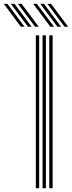

<svg xmlns="http://www.w3.org/2000/svg" viewBox="-128 -985 377 1005"><path d="M130 0V-800H147.5V0ZM59.5 0V-800H77V0ZM94.8 0V-800H112.2V0ZM55.5 -845 -34.2 -965H-15L74.8 -845ZM-18.8 -845 -108.2 -965H-89.2L0.5 -845ZM18.5 -845 -71.2 -965H-52L37.5 -845ZM209.8 -845 120 -965H139.2L228.8 -845ZM135.5 -845 45.8 -965H65L154.8 -845ZM172.5 -845 83 -965H102L191.8 -845Z"/></svg>

Font: Big Shoulders Inline Text Medium
Style: Regular
Weight: 500
Designer: Patric King
Foundry: XO Type Co
Version: Version 1.000